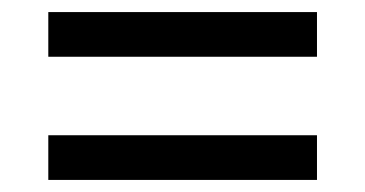

<svg xmlns="http://www.w3.org/2000/svg" viewBox="-20 -516 604 318"><path d="M60 -422V-496H505V-422ZM60 -218V-292H505V-218Z"/></svg>

Font: Noto Serif Thai ExtraBold
Style: Regular
Weight: 800
Version: Version 2.001